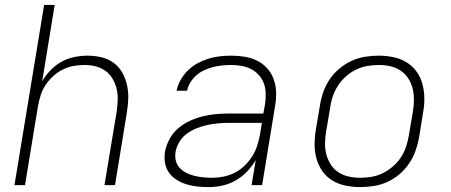

<svg xmlns="http://www.w3.org/2000/svg" viewBox="-20 -755 1840 783"><path d="M39 0 160 -735H203L152 -423Q166 -448 186.5 -469Q207 -490 231.5 -503.5Q256 -517 283.5 -522.5Q311 -528 337 -528Q366 -528 393.5 -521.5Q421 -515 443 -499Q465 -483 478.5 -459Q492 -435 498 -408Q504 -381 503 -352Q502 -323 497 -294L449 0H406L456 -301Q459 -324 460 -347.5Q461 -371 455.5 -393Q450 -415 439 -434Q428 -453 410 -466Q392 -479 370 -484.5Q348 -490 324 -490Q302 -490 280 -486Q258 -482 236.5 -471.5Q215 -461 197 -444.5Q179 -428 166 -408.5Q153 -389 146 -367Q139 -345 135 -323L82 0Z M830 8Q807 8 784 5.5Q761 3 740 -3.5Q719 -10 700.5 -21.5Q682 -33 669.5 -50.5Q657 -68 653 -90.5Q649 -113 653 -137Q658 -163 671.5 -188Q685 -213 706.5 -231.5Q728 -250 754 -262Q780 -274 806.5 -280.5Q833 -287 859.5 -289.5Q886 -292 912 -292H1054L1061 -331Q1064 -352 1063.5 -374Q1063 -396 1056 -415Q1049 -434 1035.5 -449Q1022 -464 1003.5 -473.5Q985 -483 964 -486.5Q943 -490 921 -490Q903 -490 885 -488Q867 -486 849 -481.5Q831 -477 813.5 -469Q796 -461 781.5 -448.5Q767 -436 756.5 -419Q746 -402 743 -385H700Q705 -408 717 -429.5Q729 -451 747 -468.5Q765 -486 786.5 -497.5Q808 -509 831 -516Q854 -523 877.5 -525.5Q901 -528 924 -528Q951 -528 978.5 -523.5Q1006 -519 1029.5 -507Q1053 -495 1070 -476Q1087 -457 1096 -432Q1105 -407 1106 -379.5Q1107 -352 1102 -324L1049 0H1006L1023 -102Q1008 -77 987 -55Q966 -33 940 -18.5Q914 -4 886 2Q858 8 830 8ZM844 -30Q867 -30 890.5 -34.5Q914 -39 936 -50Q958 -61 976 -78Q994 -95 1007.5 -116Q1021 -137 1028.5 -160Q1036 -183 1040 -205L1048 -254H913Q891 -254 869.5 -252Q848 -250 826.5 -245.5Q805 -241 783.5 -232.5Q762 -224 743 -210.5Q724 -197 712 -177Q700 -157 696 -136Q693 -117 697 -100Q701 -83 712.5 -70.5Q724 -58 740 -50Q756 -42 772.5 -38Q789 -34 807.5 -32Q826 -30 844 -30Z M1449 8Q1419 8 1389.5 2Q1360 -4 1336 -18.5Q1312 -33 1295.5 -56Q1279 -79 1271 -107Q1263 -135 1263 -165Q1263 -195 1268 -226L1285 -326Q1289 -353 1298.5 -380Q1308 -407 1324.5 -431.5Q1341 -456 1364.5 -475.5Q1388 -495 1414.5 -507Q1441 -519 1469 -523.5Q1497 -528 1524 -528Q1554 -528 1583.5 -522Q1613 -516 1637 -501.5Q1661 -487 1678 -464Q1695 -441 1702.5 -413Q1710 -385 1710.5 -355Q1711 -325 1705 -294L1689 -194Q1684 -167 1674.5 -140Q1665 -113 1648.5 -88.5Q1632 -64 1609 -44.5Q1586 -25 1559.5 -13Q1533 -1 1504.5 3.5Q1476 8 1449 8ZM1450 -30Q1472 -30 1495.5 -34Q1519 -38 1540.5 -48.5Q1562 -59 1581.5 -75.5Q1601 -92 1614.5 -112.5Q1628 -133 1635.5 -155.5Q1643 -178 1647 -201L1664 -301Q1668 -325 1668 -349Q1668 -373 1662.5 -395Q1657 -417 1644.5 -436Q1632 -455 1613 -467.5Q1594 -480 1571.5 -485Q1549 -490 1524 -490Q1502 -490 1478.5 -486Q1455 -482 1433 -471.5Q1411 -461 1392 -444.5Q1373 -428 1359.5 -407.5Q1346 -387 1338 -364.5Q1330 -342 1327 -319L1310 -219Q1306 -195 1305.5 -171Q1305 -147 1311 -125Q1317 -103 1329 -84Q1341 -65 1360 -52.5Q1379 -40 1402 -35Q1425 -30 1450 -30Z"/></svg>

Font: Iosevka Aile XLt Obl
Style: Regular
Weight: 200
Italic angle: -9°
Designer: Belleve Invis
Foundry: Belleve Invis
Version: Version 31.1.0; ttfautohint (v1.8.4)